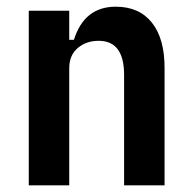

<svg xmlns="http://www.w3.org/2000/svg" viewBox="-20 -554 572 574"><path d="M66 0V-522H187V-435H201Q232 -534 326 -534Q396 -534 434 -486.5Q472 -439 472 -351V0H351V-330Q351 -432 275 -432Q238 -432 212.5 -410.5Q187 -389 187 -350V0Z"/></svg>

Font: IBM Plex Sans Condensed SemiBold
Style: Regular
Weight: 600
Width: 3
Designer: Mike Abbink, Paul van der Laan, Pieter van Rosmalen
Foundry: Bold Monday
Version: Version 1.3